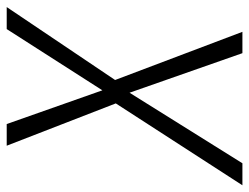

<svg xmlns="http://www.w3.org/2000/svg" viewBox="-132 -622 725 558"><g transform="rotate(-90 230.0 -342.5)"><path d="M489 -685 277 -370 417 0H355L240 -328L35 0H-29L209 -368L86 -685H149L247 -407L425 -685Z"/></g></svg>

Font: Fira Sans Condensed Light
Style: Italic
Weight: 300
Width: 3
Italic angle: -8°
Designer: Carrois Corporate & Edenspiekermann AG
Foundry: Carrois Corporate GbR & Edenspiekermann AG
Version: Version 4.203